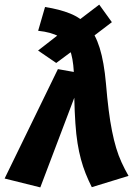

<svg xmlns="http://www.w3.org/2000/svg" viewBox="-48 -790 590 827"><path d="M273.6 -577.7 194.2 -518.8 116 -572.3 202.2 -639.4 277 -692 379.4 -770.1 433.9 -694.5 358.1 -636.8ZM116.3 -657.4 146 -759.8Q208.5 -750.1 254.1 -731.7Q299.7 -713.4 331.2 -678.4Q362.7 -643.4 381.4 -583.3Q400.1 -523.2 408.4 -430.1Q413.7 -366.3 420.1 -316.1Q426.4 -266 434.5 -225.8Q442.5 -185.6 452.4 -152.7Q462.2 -119.9 475.6 -90.7Q488.9 -61.6 505.6 -32.4L347.4 16.2Q332.4 -13.7 320.8 -42.9Q309.2 -72.1 300.7 -103.7Q292.1 -135.2 286 -173.1Q279.9 -210.9 276.7 -259.1Q273.4 -307.3 272 -369L125.6 17.2L-28.1 -21.1L201.4 -492.3L270 -480.1Q266.6 -541.5 252.2 -577.8Q237.7 -614.2 205.6 -632.7Q173.5 -651.3 116.3 -657.4Z"/></svg>

Font: Fira Sans Variable
Style: Italic
Weight: 397
Italic angle: -8°
Designer: Carrois Corporate & Edenspiekermann AG
Foundry: Carrois Corporate GbR & Edenspiekermann AG
Version: Version 4.202